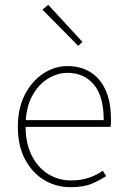

<svg xmlns="http://www.w3.org/2000/svg" viewBox="-20 -764 518 796"><path d="M272 12Q212 12 162.5 -18Q113 -48 83.5 -104Q54 -160 54 -238Q54 -316 83.5 -372.5Q113 -429 160 -459.5Q207 -490 260 -490Q315 -490 355.5 -464.5Q396 -439 418 -390Q440 -341 440 -270Q440 -263 440 -255Q440 -247 438 -238H70V-266H410Q410 -365 369 -413.5Q328 -462 260 -462Q218 -462 178 -437.5Q138 -413 112 -363.5Q86 -314 86 -240Q86 -172 110.5 -121.5Q135 -71 178 -43.5Q221 -16 274 -16Q315 -16 348 -27Q381 -38 406 -56L420 -34Q393 -16 359.5 -2Q326 12 272 12ZM304 -574 156 -724 180 -744 322 -590Z"/></svg>

Font: Source Sans 3 Variable
Style: Regular
Weight: 200
Designer: Paul D. Hunt
Foundry: Adobe Systems Incorporated
Version: Version 3.026